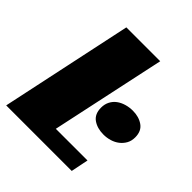

<svg xmlns="http://www.w3.org/2000/svg" viewBox="-177 -753 870 870"><g transform="rotate(45 258.0 -317.5)"><path d="M135 -635H352L234 -84H437L420 0H0ZM516 -311Q516 -288 506.5 -271Q497 -254 481.5 -242Q466 -230 446 -224Q426 -218 405 -218Q365 -218 338 -237Q311 -256 311 -297Q311 -319 320 -336.5Q329 -354 344.5 -365.5Q360 -377 380.5 -383Q401 -389 423 -389Q462 -389 489 -370Q516 -351 516 -311Z"/></g></svg>

Font: Racing Sans One
Style: Regular
Weight: 400
Designer: Pablo Impallari, Rodrigo Fuenzalida
Foundry: Pablo Impallari, Rodrigo Fuenzalida
Version: Version 1.001; ttfautohint (v0.8) -G 200 -r 50